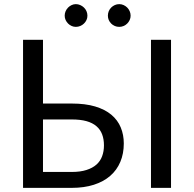

<svg xmlns="http://www.w3.org/2000/svg" viewBox="-20 -909 940 929"><path d="M327.5 -408Q393 -408 440.5 -393.8Q488 -379.5 518.8 -353.8Q549.5 -328 564.2 -292.5Q579 -257 579 -215Q579 -165.5 562.2 -125.8Q545.5 -86 513.2 -58Q481 -30 434 -15Q387 0 327 0H91.5V-716.5H188V-408ZM327 -77Q368.5 -77 398.2 -86.5Q428 -96 446.8 -112.8Q465.5 -129.5 474.2 -153.2Q483 -177 483 -205.5Q483 -235.5 474.2 -258.8Q465.5 -282 446.8 -298.2Q428 -314.5 398.5 -322.8Q369 -331 327.5 -331H188V-77ZM807.5 0H710.5V-716.5H807.5ZM612 -833Q612 -822 607.5 -812.2Q603 -802.5 595.5 -795Q588 -787.5 578 -783.2Q568 -779 557 -779Q545.5 -779 535.5 -783.2Q525.5 -787.5 518 -795Q510.5 -802.5 506.2 -812.2Q502 -822 502 -833Q502 -844.5 506.2 -854.8Q510.5 -865 518 -872.5Q525.5 -880 535.5 -884.5Q545.5 -889 557 -889Q568 -889 578 -884.5Q588 -880 595.5 -872.5Q603 -865 607.5 -854.8Q612 -844.5 612 -833ZM403 -833Q403 -822 398.5 -812.2Q394 -802.5 386.2 -795Q378.5 -787.5 368.2 -783.2Q358 -779 347 -779Q336.5 -779 326.8 -783.2Q317 -787.5 309.5 -795Q302 -802.5 297.5 -812.2Q293 -822 293 -833Q293 -844.5 297.5 -854.8Q302 -865 309.5 -872.5Q317 -880 326.8 -884.5Q336.5 -889 347 -889Q358 -889 368.2 -884.5Q378.5 -880 386.2 -872.5Q394 -865 398.5 -854.8Q403 -844.5 403 -833Z"/></svg>

Font: Lato
Style: Regular
Weight: 400
Designer: Lukasz Dziedzic with Adam Twardoch and Botio Nikoltchev
Foundry: tyPoland Lukasz Dziedzic
Version: Version 2.010; 2014-09-01; http://www.latofonts.com/; ttfaut